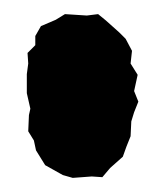

<svg xmlns="http://www.w3.org/2000/svg" viewBox="-20 -726 232 272"><path d="M83 -474 69 -478 44 -492 31 -513 28 -527 20 -540 21 -563 23 -572 18 -594V-621L20 -636L19 -651L30 -662V-675L38 -689L59 -698L72 -706L103 -704L119 -706L130 -697L149 -680L158 -671L167 -654L165 -636L175 -620L170 -597L176 -582L170 -567L166 -554L165 -533L159 -518L154 -504L136 -488L125 -475L110 -476Z"/></svg>

Font: Winky Rough
Style: Bold
Weight: 700
Designer: Simon Atzbach
Foundry: typofactur
Version: Version 1.206; ttfautohint (v1.8.4.7-5d5b)